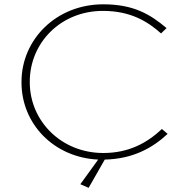

<svg xmlns="http://www.w3.org/2000/svg" viewBox="-20 -732 844 895"><path d="M393.1 143.6 468.3 11.9C599 8.9 690.1 -41.6 761.4 -107.9L734.7 -130.7C666.3 -66.3 581.2 -18.8 461.4 -18.8C266.3 -18.8 118.8 -167.3 118.8 -348.5V-351.5C118.8 -532.7 263.4 -681.2 459.4 -681.2C588.1 -681.2 667.3 -632.7 730.7 -576.2L756.4 -601C681.2 -664.4 604 -711.9 461.4 -711.9C241.6 -711.9 80.2 -547.5 80.2 -350.5V-347.5C80.2 -154.5 230.7 2 437.6 11.9L354.5 126.7Z"/></svg>

Font: Meinily
Style: Regular
Weight: 500
Designer: Paul Hayes
Foundry: Paul Hayes
Version: Version 1.0; ttfautohint (v1.8.4.7-5d5b)